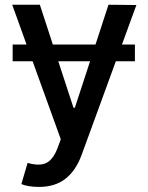

<svg xmlns="http://www.w3.org/2000/svg" viewBox="-20 -565 609 789"><path d="M143.8 -545.5 197.1 -382.1H372.5L425.8 -545.5L540.5 -544.4L481.2 -382.1H534.4V-313.2H456L315 72.8Q291.5 136.4 248.8 169.7Q206 203.1 140.3 203.1Q116.1 203.1 96.8 199.6Q77.4 196 67.8 191.4L93.4 104.4Q118.6 111.5 138.1 111.5Q150.9 111.5 162.1 108Q173.3 104.4 182.9 96.4Q192.5 88.4 200.8 75.5Q209.2 62.5 216.6 43.3L229.8 7.1L114 -313.2H32V-382.1H89.1L30.2 -545.5ZM219.5 -313.2 282 -122.2H287.6L350.1 -313.2Z"/></svg>

Font: Cannonade Med
Style: Regular
Weight: 500
Designer: Rasmus Andersson
Foundry: rsms
Version: Version 3.012;git-f93a4a705